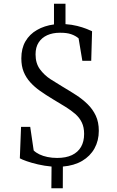

<svg xmlns="http://www.w3.org/2000/svg" viewBox="-20 -880 625 1026"><path d="M254.5 126 255.5 10Q217.5 6.5 183 -1.5Q148.5 -9.5 123 -18.5Q97.5 -27.5 86 -34L92.5 -202H141.5L160 -76Q171.5 -64.5 190.5 -55.2Q209.5 -46 233.8 -41Q258 -36 285.5 -36Q332.5 -36 364.5 -51.2Q396.5 -66.5 413 -95Q429.5 -123.5 429.5 -164.5Q429.5 -200 417.2 -225.5Q405 -251 382.5 -270.8Q360 -290.5 329.2 -309.5Q298.5 -328.5 261.5 -350.5Q225 -372.5 194.5 -394Q164 -415.5 141.5 -440.5Q119 -465.5 106.5 -496.2Q94 -527 94 -568Q94 -621.5 116 -659.2Q138 -697 177.5 -719.8Q217 -742.5 268.5 -749.5V-860H330V-751Q364.5 -748.5 392.2 -741.5Q420 -734.5 440.5 -726.5Q461 -718.5 472 -713L467.5 -555H420L400 -675Q384 -689 360.2 -697.2Q336.5 -705.5 299.5 -705Q261.5 -705 232.2 -691.8Q203 -678.5 186.5 -653Q170 -627.5 170 -589.5Q170 -542 193.2 -510.2Q216.5 -478.5 249.2 -457.2Q282 -436 311.5 -418.5Q349.5 -396 385 -373.2Q420.5 -350.5 448.2 -323.2Q476 -296 492 -261.5Q508 -227 508 -181Q508 -128.5 485 -87Q462 -45.5 419 -20.2Q376 5 316 10L315.5 126Z"/></svg>

Font: Merriweather 24pt SemiCondensed Light
Style: Regular
Weight: 300
Width: 4
Designer: Eben Sorkin
Foundry: Eben Sorkin
Version: Version 2.100